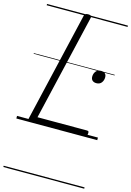

<svg xmlns="http://www.w3.org/2000/svg" viewBox="-178 -974 980 1433"><g transform="rotate(15 312.5 -257.5)"><path d="M112 0Q84 0 89 -23L287 -871Q289 -881 296 -885.5Q303 -890 317 -890Q332 -890 338 -885.5Q344 -881 342 -870L150 -50H533Q543 -50 545.5 -44Q548 -38 546 -25Q543 -12 537.5 -6Q532 0 523 0ZM508 -409Q489 -409 477.5 -419Q466 -429 466 -449Q466 -473 480 -490Q494 -507 520 -507Q538 -507 549.5 -497.5Q561 -488 561 -468Q561 -444 547.5 -426.5Q534 -409 508 -409ZM0 365H625V375H0ZM0 -20H625V0H0ZM0 -505H625V-500H0ZM0 -885H625V-875H0Z"/></g></svg>

Font: Playwrite AT Guides
Style: Italic
Weight: 400
Italic angle: -13.0072°
Designer: Veronika Burian, José Scaglione
Foundry: TypeTogether
Version: Version 1.002